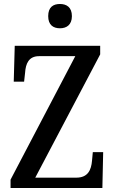

<svg xmlns="http://www.w3.org/2000/svg" viewBox="-20 -944 575 964"><path d="M281 -802C314 -802 341 -819 341 -863C341 -908 314 -924 281 -924C247 -924 222 -908 222 -863C222 -819 247 -802 281 -802ZM33 0H494L498 -180H446L442 -137C438 -91 422 -52 363 -52H157L483 -671V-714H54L49 -534H101L106 -579C109 -624 124 -662 176 -662H358L33 -42Z"/></svg>

Font: Noto Serif Condensed Medium
Style: Regular
Weight: 500
Width: 3
Designer: Monotype Design Team
Foundry: Monotype Imaging Inc.
Version: Version 2.015